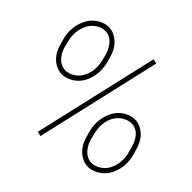

<svg xmlns="http://www.w3.org/2000/svg" viewBox="-129 -849 985 987"><g transform="rotate(20 364.0 -355.5)"><path d="M259.8 -721.2Q314.5 -721.2 344.2 -678Q374 -634.8 365.2 -574.2L359.9 -542Q348.6 -476.6 306.4 -433.6Q264.2 -390.6 208 -390.6Q153.8 -390.6 123 -432.4Q92.3 -474.1 101.1 -536.6L106 -567.9Q116.2 -633.3 159.9 -677.2Q203.6 -721.2 259.8 -721.2ZM126.5 -493.7Q130.4 -459 152.1 -438.2Q173.8 -417.5 208 -417.5Q252 -417.5 286.6 -450.9Q321.3 -484.4 332 -539.1L338.9 -574.2Q342.3 -595.7 339.8 -617.2Q335.4 -653.3 314.5 -673.8Q293.5 -694.3 259.8 -694.3Q214.8 -694.3 180.2 -660.4Q145.5 -626.5 134.3 -574.2L127.4 -536.6Q123.5 -514.6 126.5 -493.7ZM547.9 -320.8Q603 -320.8 632.8 -278.1Q662.6 -235.4 653.8 -174.3L647.9 -136.2Q635.7 -71.8 593.3 -30.8Q550.8 10.3 496.1 10.3Q440.4 10.3 410.6 -33Q380.9 -76.2 389.6 -136.2L395 -168.9Q405.8 -233.4 448.5 -277.1Q491.2 -320.8 547.9 -320.8ZM416 -136.2Q412.6 -114.3 415.5 -93.3Q419.4 -58.6 440.9 -37.6Q462.4 -16.6 496.1 -16.6Q541.5 -16.6 575.4 -50Q609.4 -83.5 620.6 -136.2L627.4 -174.3Q630.9 -196.3 628.9 -217.8Q625 -253.4 603.5 -273.7Q582 -293.9 547.9 -293.9Q502 -293.9 467.8 -260.5Q433.6 -227.1 422.4 -169.4ZM166.5 -64.5 146 -80.1 578.1 -634.3 598.6 -618.7Z"/></g></svg>

Font: TypoPRO Roboto
Style: Italic
Weight: 250
Italic angle: -12°
Designer: Google
Version: Version 2.136; 2016